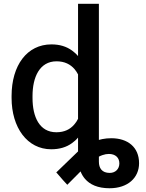

<svg xmlns="http://www.w3.org/2000/svg" viewBox="-20 -770 761 1003"><path d="M40.5 -258.3C40.5 -104 122.1 9.8 247.6 9.8C291 9.8 327.1 -1 356.4 -22.5C367.7 -30.8 378.4 -40 387.7 -51.3V21L273.9 130.9L278.3 135.3C291 150.9 331.1 195.8 331.5 195.3L400.9 125.5C406.2 139.6 414.1 152.8 423.8 164.1C449.2 193.8 490.2 213.4 552.2 213.4C647.9 213.4 706.5 158.7 706.5 82.5C706.5 -1.5 647 -47.9 561.5 -47.9C544.9 -47.9 529.3 -46.4 514.6 -43.5C508.8 -42 502.9 -40.5 496.6 -39.1V-750H387.7V-477.1C378.4 -488.3 367.7 -497.6 356.4 -505.9C327.1 -527.3 291.5 -538.1 248.5 -538.1C121.6 -538.1 40.5 -429.2 40.5 -268.6ZM149.9 -268.6C149.9 -367.2 187 -449.7 275.4 -449.7C317.9 -449.7 348.1 -433.6 369.6 -408.7C376.5 -400.4 382.3 -391.6 387.7 -381.3V-149.4C382.3 -138.2 375.5 -127.9 367.2 -118.7C346.2 -94.7 316.9 -79.1 274.4 -79.1C186 -79.1 149.9 -159.2 149.9 -258.3ZM516.1 40C527.3 36.1 538.1 34.2 548.8 34.2C583 34.2 603.5 53.7 603.5 83.5C603.5 112.8 583 133.3 553.2 133.3C512.7 133.3 496.6 108.4 496.6 74.7V48.3C502.9 44.9 509.8 42 516.1 40Z"/></svg>

Font: Bert Sans Medium
Style: Regular
Weight: 500
Designer: Christian Robertson (Google), Cristiano Sobral
Foundry: Google, Cristiano Sobral
Version: Version 3.101